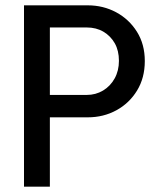

<svg xmlns="http://www.w3.org/2000/svg" viewBox="-20 -700 584 720"><path d="M70 0V-680H309Q367 -680 415.5 -654Q464 -628 493.5 -581Q523 -534 523 -471Q523 -408 494 -360.5Q465 -313 416.5 -286.5Q368 -260 309 -260H167V0ZM167 -344H305Q339 -344 366.5 -360.5Q394 -377 410 -406Q426 -435 426 -472Q426 -510 410.5 -537.5Q395 -565 368 -581Q341 -597 305 -597H167Z"/></svg>

Font: Teachers Medium
Style: Regular
Weight: 500
Designer: Alfredo Marco Pradil, Chank Diesel
Version: Version 1.001